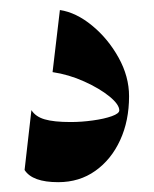

<svg xmlns="http://www.w3.org/2000/svg" viewBox="-20 -358 308 385"><path d="M100.1 -337.9Q132.8 -333 164.8 -306.6Q196.8 -280.3 217.8 -242.4Q238.8 -204.6 238.8 -165Q238.8 -115.7 220.9 -76.9Q203.1 -38.1 171.1 -15.4Q139.2 7.3 96.7 7.3Q44.9 7.3 29.3 -17.1L43 -137.2Q51.3 -124 69.6 -118.7Q87.9 -113.3 121.6 -113.3Q143.6 -113.3 166.3 -116.5Q189 -119.6 204.1 -125Q219.2 -130.4 219.2 -136.7Q219.2 -148.4 199.5 -164.6Q179.7 -180.7 148.9 -194.6Q118.2 -208.5 85.4 -213.4Z"/></svg>

Font: Lateef
Style: Bold
Weight: 700
Designer: SIL International
Foundry: SIL International
Version: Version 4.200